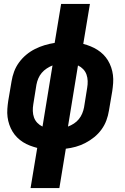

<svg xmlns="http://www.w3.org/2000/svg" viewBox="-20 -755 640 980"><path d="M136 205 170 0Q151 -5 132.5 -12Q114 -19 97.5 -29.5Q81 -40 67.5 -53.5Q54 -67 44 -83.5Q34 -100 27.5 -119Q21 -138 18.5 -158Q16 -178 17.5 -199Q19 -220 22 -240L39 -340Q43 -365 52 -389.5Q61 -414 77 -436Q93 -458 114 -475.5Q135 -493 159 -505Q183 -517 208 -524.5Q233 -532 259 -536L292 -735H439L405 -531Q424 -526 442.5 -518.5Q461 -511 477.5 -500.5Q494 -490 507.5 -476.5Q521 -463 531 -446.5Q541 -430 547.5 -411Q554 -392 556.5 -372Q559 -352 557.5 -331Q556 -310 553 -290L536 -190Q532 -165 523 -140.5Q514 -116 498 -94Q482 -72 461 -55Q440 -38 416 -25.5Q392 -13 367 -6Q342 1 316 4L283 205ZM197 -109 248 -421Q233 -415 218.5 -405.5Q204 -396 193 -383Q182 -370 175.5 -354.5Q169 -339 166 -323L150 -223Q147 -206 147.5 -188.5Q148 -171 153.5 -155.5Q159 -140 170.5 -128Q182 -116 197 -109ZM327 -109Q343 -115 357.5 -124.5Q372 -134 382.5 -147Q393 -160 399.5 -175.5Q406 -191 409 -207L425 -307Q428 -324 427.5 -341.5Q427 -359 421.5 -374.5Q416 -390 404.5 -402Q393 -414 378 -421Z"/></svg>

Font: Iosevka Curly Slab HvExObl
Style: Regular
Weight: 900
Width: 7
Italic angle: -9°
Monospace: yes
Designer: Belleve Invis
Foundry: Belleve Invis
Version: Version 11.1.0; ttfautohint (v1.8.3)